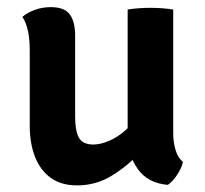

<svg xmlns="http://www.w3.org/2000/svg" viewBox="-20 -524 588 552"><path d="M478 -141.5Q478 -115 484.8 -92.5Q491.5 -70 506 -58.5Q502 -40.5 489.2 -21.2Q476.5 -2 462.5 7.5Q404.5 2.5 375.8 -38.5Q347 -79.5 347 -135V-496.5Q360.5 -499 378 -500.2Q395.5 -501.5 412.5 -501.5Q429.5 -501.5 446.8 -500.2Q464 -499 478 -496.5ZM65.5 -381Q65.5 -408.5 60.8 -433Q56 -457.5 44.5 -475.5Q59 -488 80.5 -495.8Q102 -503.5 126 -503.5Q165 -503.5 180.5 -482.8Q196 -462 196 -422V-189Q196 -147.5 207 -128Q218 -108.5 248 -108.5Q268.5 -108.5 293 -118.8Q317.5 -129 340.8 -149.5Q364 -170 379 -200V-82Q345 -45.5 300.2 -18.2Q255.5 9 201.5 9Q155.5 9 125.2 -13.2Q95 -35.5 80.2 -74.2Q65.5 -113 65.5 -162.5Z"/></svg>

Font: Signika Light SemiBold
Style: Regular
Weight: 600
Version: Version 2.003;gftools[0.9.32]